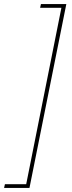

<svg xmlns="http://www.w3.org/2000/svg" viewBox="-31 -780 353 938"><path d="M169 -760H293L113 138H-11L-7 120H97L269 -742H165Z"/></svg>

Font: IBM Plex Sans Thin
Style: Italic
Weight: 250
Italic angle: -11.31°
Designer: Mike Abbink, Paul van der Laan, Pieter van Rosmalen
Foundry: Bold Monday
Version: Version 3.201